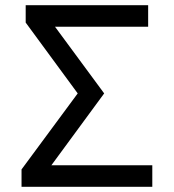

<svg xmlns="http://www.w3.org/2000/svg" viewBox="-20 -720 670 740"><path d="M63 0V-67L279.5 -360L79 -633V-700H551V-617H192L381.5 -360L178 -83H567V0Z"/></svg>

Font: Undotted
Style: Regular
Weight: 400
Designer: Delve Withrington, Dave Bailey, Thomas Jockin
Foundry: Delve Fonts LLC
Version: Version 4.000